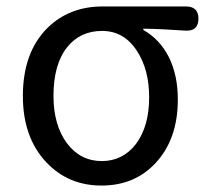

<svg xmlns="http://www.w3.org/2000/svg" viewBox="-20 -563 650 596"><path d="M295 13Q192 13 124 -59Q51 -136 51 -265Q51 -400 127 -476Q195 -543 299 -543H447H557Q596 -543 596 -505Q596 -465 554 -468Q485 -473 425 -474V-470Q476 -441 504 -386Q532 -330 532 -254Q532 -131 463 -57Q398 13 295 13ZM296 -63Q361 -63 402 -116Q443 -171 443 -261Q443 -347 405 -405Q365 -467 297 -467Q229 -467 189 -417Q146 -364 146 -265Q146 -175 188 -118Q230 -63 296 -63Z"/></svg>

Font: GenSenRounded TW R
Style: Regular
Weight: 400
Version: Version 1.501;PS 1;hotconv 16.6.51;makeotf.lib2.5.65220